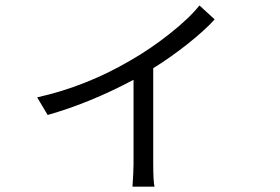

<svg xmlns="http://www.w3.org/2000/svg" viewBox="-20 -618 1040 714"><path d="M721.7 -597.7 778.3 -545.9Q743.2 -506.8 680.2 -456.5Q617.2 -406.2 549.8 -364.3V-7.8Q549.8 57.6 554.7 76.2H472.7Q476.6 17.6 476.6 -7.8V-321.3Q315.4 -235.4 157.2 -190.4L118.2 -255.9Q300.8 -296.9 463.9 -392.6Q539.1 -435.5 611.3 -492.7Q683.6 -549.8 721.7 -597.7Z"/></svg>

Font: Gen Shin Gothic Normal
Style: Regular
Weight: 300
Designer: [Source Han Sans]
Ryoko NISHIZUKA  (kana & ideographs); Paul D. Hunt (Latin, Greek & Cyrillic); Wenlong ZHANG  (bopomofo
Version: Version 1.002.20150607